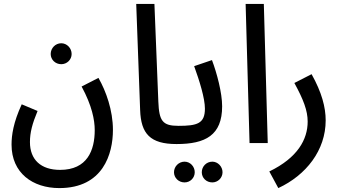

<svg xmlns="http://www.w3.org/2000/svg" viewBox="-20 -731 1743 981"><path d="M293 -403C322 -403 346 -426 346 -455C346 -485 322 -510 293 -510C263 -510 239 -485 239 -455C239 -426 263 -403 293 -403Z M39 8C39 153 147 230 283 230C507 230 557 55 557 -67C557 -167 522 -265 483 -333L397 -289C450 -191 464 -118 464 -66C464 37 426 137 287 137C189 137 133 85 133 -5C133 -54 145 -99 172 -164L91 -198C48 -105 39 -40 39 8Z M882 5C921 5 939 -16 939 -43C939 -70 924 -88 892 -88C810 -88 793 -113 789 -212L769 -711H676L696 -169C700 -48 747 5 882 5Z M1065 201C1093 201 1117 178 1117 149C1117 120 1093 95 1065 95C1034 95 1011 120 1011 149C1011 178 1034 201 1065 201ZM923 201C952 201 975 178 975 149C975 120 952 95 923 95C893 95 869 120 869 149C869 178 893 201 923 201Z M882 5C1030 5 1115 -40 1115 -188C1115 -257 1088 -358 1063 -424L972 -393C999 -319 1027 -229 1027 -176C1027 -100 988 -88 892 -88Z M1255 0H1348L1328 -711H1235Z M1402 230C1544 164 1644 37 1644 -116C1644 -183 1624 -259 1572 -352L1484 -307C1530 -223 1552 -166 1552 -110C1552 -19 1501 75 1356 145Z"/></svg>

Font: Noto Sans Arabic Cond Med
Style: Regular
Weight: 500
Width: 3
Designer: Monotype Design Team, Nadine Chahine, Nizar Qandah and Khaled Hosny
Foundry: Monotype Imaging Inc.
Version: Version 2.012